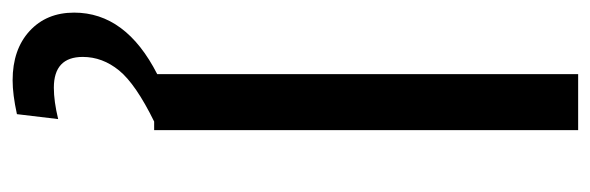

<svg xmlns="http://www.w3.org/2000/svg" viewBox="-362 -386 959 312"><g transform="rotate(90 118.0 -229.5)"><path d="M82 -689H173V0H159Q98 30 76 57Q54 84 54 116Q54 163 104 163Q126 163 155 156L147 223Q115 230 92 230Q42 230 12 202.5Q-18 175 -18 130Q-18 46 82 -5Z"/></g></svg>

Font: Fira Sans Condensed
Style: Regular
Weight: 400
Width: 3
Designer: Carrois Corporate & Edenspiekermann AG
Foundry: Carrois Corporate GbR & Edenspiekermann AG
Version: Version 4.202;PS 004.202;hotconv 1.0.88;makeotf.lib2.5.64775